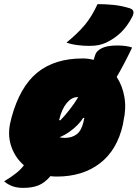

<svg xmlns="http://www.w3.org/2000/svg" viewBox="-31 -846 669 933"><path d="M443 -826Q484 -826 522 -822Q560 -818 599 -806Q629 -797 611 -763Q588 -719 557.5 -689Q527 -659 483 -638Q467 -631 448.5 -627Q430 -623 400 -623Q378 -623 348 -626.5Q318 -630 292 -639Q346 -683 380.5 -724Q415 -765 443 -826ZM371 -562Q399 -562 424 -555Q428 -566 432 -580Q438 -599 464 -612Q490 -625 539 -625Q559 -625 578.5 -622.5Q598 -620 611 -615Q572 -533 536 -472Q564 -430 573.5 -374.5Q583 -319 569 -258L566 -240Q538 -116 454 -52Q370 12 245 12Q229 12 214 10Q187 42 156.5 54.5Q126 67 82 67Q51 67 28.5 58.5Q6 50 -11 35Q57 -5 83 -40L85 -43Q41 -81 22.5 -138.5Q4 -196 22 -262L25 -275Q66 -425 150.5 -493.5Q235 -562 371 -562ZM345 -374Q317 -374 293 -345Q269 -316 257 -265L256 -262H263Q288 -288 307 -313Q331 -343 349 -374ZM307 -206Q283 -189 258 -179Q270 -176 284 -176Q318 -176 341 -193Q364 -210 374 -251L377 -264Q377 -264 377 -265Q377 -266 379 -273H373Q362 -255 344.5 -237.5Q327 -220 307 -206Z"/></svg>

Font: Recursive Mn Csl St XBk
Style: Italic
Weight: 1000
Italic angle: -15°
Monospace: yes
Version: Version 1.079;hotconv 1.0.112;makeotfexe 2.5.65598; ttfautoh